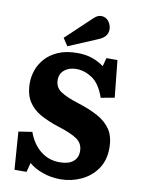

<svg xmlns="http://www.w3.org/2000/svg" viewBox="-102 -1015 818 1098"><g transform="rotate(10 307.0 -466.0)"><path d="M326 14Q271 14 222.5 -3.5Q174 -21 143 -48L129 6H59L43 -213L122 -225Q146 -158 193.5 -119.5Q241 -81 305 -81Q357 -81 383.5 -103Q410 -125 410 -163Q410 -207 376 -231.5Q342 -256 265 -280Q205 -299 158.5 -324.5Q112 -350 85.5 -391.5Q59 -433 59 -500Q59 -535 71.5 -572Q84 -609 112.5 -641.5Q141 -674 187 -694Q233 -714 299 -714Q347 -714 384.5 -701Q422 -688 453 -665L466 -714H530L552 -499L473 -485Q446 -563 401 -593Q356 -623 308 -623Q267 -623 240 -601.5Q213 -580 213 -543Q213 -500 248.5 -476.5Q284 -453 352 -432Q419 -411 468 -384.5Q517 -358 544.5 -317Q572 -276 572 -210Q572 -138 537 -88Q502 -38 445.5 -12Q389 14 326 14ZM234 -742 205 -786 348 -921Q362 -935 373 -940.5Q384 -946 395 -946Q423 -946 439 -924.5Q455 -903 455 -878Q455 -834 402 -813Z"/></g></svg>

Font: Literata 12pt
Style: Bold
Weight: 700
Designer: Latin by Veronika Burian and Jose Scaglione. Greek by Irene Vlachou. Cyrillic by Vera Evstafieva.
Foundry: TypeTogether
Version: Version 3.002